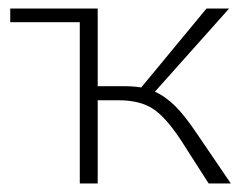

<svg xmlns="http://www.w3.org/2000/svg" viewBox="-20 -430 587 450"><path d="M521 0H469L405 -100Q369 -155 338.5 -175Q308 -195 258 -195H209V0H167V-378H4V-410H209V-228H270Q293 -228 311 -225L464 -410H517L343 -215Q368 -204 391 -181Q414 -158 442 -116Z"/></svg>

Font: Ysabeau Infant Light
Style: Regular
Weight: 300
Designer: Christian Thalmann (Catharsis Fonts)
Version: Version 0.003